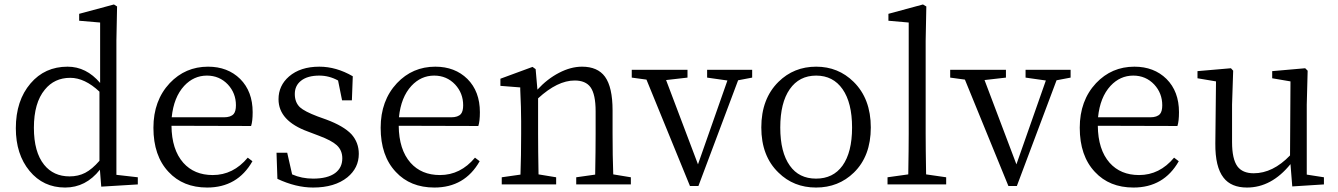

<svg xmlns="http://www.w3.org/2000/svg" viewBox="-20 -827 5999 861"><path d="M272 14Q174 14 112.5 -60.5Q51 -135 51 -252Q51 -376 117 -453Q181 -528 283 -528Q367 -528 429 -455V-726L335 -734V-765L491 -807L505 -798L502 -645V-43L598 -32V0L434 10L428 -66Q365 14 272 14ZM292 -36Q331 -36 362 -52Q393 -68 426 -106V-416Q360 -478 295 -478Q224 -478 181 -425Q132 -366 132 -254Q132 -145 178 -88Q220 -36 292 -36Z M909 14Q801 14 736 -56Q668 -128 668 -254Q668 -376 741 -454Q811 -528 913 -528Q1001 -528 1057 -473Q1113 -417 1113 -324Q1113 -283 1106 -262L749 -263Q750 -156 802 -97Q851 -42 934 -42Q1026 -42 1091 -120L1112 -104Q1045 14 909 14ZM750 -301H984Q1015 -301 1028 -316Q1038 -328 1038 -355Q1038 -409 1002 -448Q964 -488 908 -488Q849 -488 806 -442Q759 -391 750 -301Z M1384 14Q1307 14 1224 -25L1220 -142H1268L1290 -45Q1333 -26 1384 -26Q1449 -26 1483 -51Q1515 -75 1515 -117Q1515 -153 1490 -176Q1467 -197 1411 -218L1361 -237Q1229 -285 1229 -382Q1229 -443 1276 -484Q1327 -528 1412 -528Q1488 -528 1562 -485L1558 -377H1514L1496 -466Q1456 -488 1412 -488Q1359 -488 1330 -465Q1302 -443 1302 -405.5Q1302 -368 1325 -346Q1346 -327 1404 -305L1443 -291Q1521 -262 1556 -225Q1589 -188 1589 -137Q1589 -74 1538 -32Q1481 14 1384 14Z M1928 14Q1820 14 1755 -56Q1687 -128 1687 -254Q1687 -376 1760 -454Q1830 -528 1932 -528Q2020 -528 2076 -473Q2132 -417 2132 -324Q2132 -283 2125 -262L1768 -263Q1769 -156 1821 -97Q1870 -42 1953 -42Q2045 -42 2110 -120L2131 -104Q2064 14 1928 14ZM1769 -301H2003Q2034 -301 2047 -316Q2057 -328 2057 -355Q2057 -409 2021 -448Q1983 -488 1927 -488Q1868 -488 1825 -442Q1778 -391 1769 -301Z M2230 0V-32L2314 -44Q2317 -128 2317 -228V-283Q2317 -342 2313 -425Q2313 -432 2313 -435L2224 -442V-474L2368 -527L2382 -517L2390 -425Q2434 -473 2487 -500.5Q2540 -528 2590 -528Q2660 -528 2693 -483Q2727 -436 2727 -332V-228Q2727 -128 2730 -45L2809 -32V0H2564V-32L2649 -44Q2651 -154 2651 -228V-328Q2651 -404 2628 -436Q2606 -466 2557 -466Q2480 -466 2393 -386V-228Q2393 -155 2395 -45L2474 -32V0Z M3074 7 2879 -470 2813 -479V-514H3063V-479L2967 -468L3110 -90L3242 -466L3151 -479V-514H3353V-479L3290 -467L3112 7Z M3471 -53Q3394 -127 3394 -255.5Q3394 -384 3471 -460Q3540 -528 3640 -528Q3739 -528 3808 -460Q3885 -384 3885 -255.5Q3885 -127 3809 -53Q3740 14 3639.5 14Q3539 14 3471 -53ZM3758 -84Q3801 -144 3801 -255Q3801 -366 3758.5 -427Q3716 -488 3640 -488Q3564 -488 3521.5 -427Q3479 -366 3479 -255Q3479 -144 3522 -84Q3563 -26 3639.5 -26Q3716 -26 3758 -84Z M3960 0V-32L4053 -45Q4055 -163 4055 -228V-726L3964 -734V-765L4119 -807L4134 -798L4131 -644V-228Q4131 -163 4133 -45L4223 -32V0Z M4502 7 4307 -470 4241 -479V-514H4491V-479L4395 -468L4538 -90L4670 -466L4579 -479V-514H4781V-479L4718 -467L4540 7Z M5063 14Q4955 14 4890 -56Q4822 -128 4822 -254Q4822 -376 4895 -454Q4965 -528 5067 -528Q5155 -528 5211 -473Q5267 -417 5267 -324Q5267 -283 5260 -262L4903 -263Q4904 -156 4956 -97Q5005 -42 5088 -42Q5180 -42 5245 -120L5266 -104Q5199 14 5063 14ZM4904 -301H5138Q5169 -301 5182 -316Q5192 -328 5192 -355Q5192 -409 5156 -448Q5118 -488 5062 -488Q5003 -488 4960 -442Q4913 -391 4904 -301Z M5572 14Q5501 14 5467 -30Q5429 -78 5430 -184L5433 -462L5350 -476V-508L5500 -521L5510 -510L5505 -358V-190Q5505 -114 5529 -81Q5552 -50 5602 -50Q5688 -50 5765 -130L5767 -462L5685 -476V-508L5833 -521L5844 -510L5840 -358V-44L5917 -32V0L5775 9L5767 -91Q5682 14 5572 14Z"/></svg>

Font: GenRyuMin TW R
Style: Regular
Weight: 400
Version: Version 1.501;PS 1;hotconv 16.6.51;makeotf.lib2.5.65220